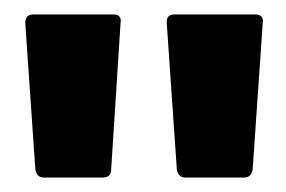

<svg xmlns="http://www.w3.org/2000/svg" viewBox="-20 -718 396 266"><path d="M225 -483 211 -686V-688Q211 -698 222 -698H333Q346 -698 344 -686L330 -483Q328 -472 318 -472H237Q227 -472 225 -483ZM26 -698H137Q149 -698 147 -686L134 -483Q134 -472 122 -472H41Q31 -472 29 -483L15 -686Q15 -698 26 -698Z"/></svg>

Font: Barlow GEO Bold
Style: Regular
Weight: 700
Designer: Jeremy Tribby
Foundry: Tribby Type
Version: Version 1.408